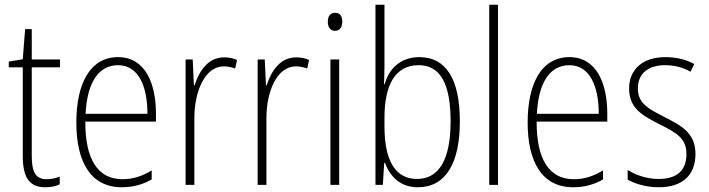

<svg xmlns="http://www.w3.org/2000/svg" viewBox="-20 -780 2992 810"><path d="M177 -24C128 -24 114 -57 114 -124V-496H233V-529H114V-657H86L76 -530L17 -520V-496H76V-124C76 -36 100 10 171 10C197 10 216 5 232 -2V-35C218 -29 198 -24 177 -24Z M478 -539C360 -539 302 -427 302 -263C302 -98 362 10 494 10C543 10 583 -2 620 -23V-61C576 -35 540 -24 496 -24C392 -24 339 -110 340 -267H638V-300C638 -428 593 -539 478 -539ZM478 -505C565 -505 602 -415 602 -300H341C348 -437 399 -505 478 -505Z M925 -538C856 -538 819 -477 801 -420H798L793 -529H763V0H800V-283C800 -393 844 -500 924 -500C942 -500 959 -496 972 -491L980 -527C963 -535 944 -538 925 -538Z M1229 -538C1160 -538 1123 -477 1105 -420H1102L1097 -529H1067V0H1104V-283C1104 -393 1148 -500 1228 -500C1246 -500 1263 -496 1276 -491L1284 -527C1267 -535 1248 -538 1229 -538Z M1394 -726C1371 -726 1363 -709 1363 -688C1363 -667 1373 -650 1393 -650C1414 -650 1424 -666 1424 -689C1424 -709 1416 -726 1394 -726ZM1411 -529H1374V0H1411Z M1602 -506V-760H1564V0H1595L1601 -93H1604C1627 -32 1671 10 1743 10C1860 10 1920 -91 1920 -268C1920 -446 1862 -539 1749 -539C1673 -539 1621 -493 1603 -425H1600C1601 -448 1602 -480 1602 -506ZM1746 -505C1839 -505 1881 -424 1881 -268C1881 -105 1831 -25 1739 -25C1652 -25 1602 -96 1602 -247V-283C1602 -418 1645 -505 1746 -505Z M2081 0V-760H2044V0Z M2382 -539C2264 -539 2206 -427 2206 -263C2206 -98 2266 10 2398 10C2447 10 2487 -2 2524 -23V-61C2480 -35 2444 -24 2400 -24C2296 -24 2243 -110 2244 -267H2542V-300C2542 -428 2497 -539 2382 -539ZM2382 -505C2469 -505 2506 -415 2506 -300H2245C2252 -437 2303 -505 2382 -505Z M2914 -130C2914 -220 2855 -249 2782 -287C2711 -323 2671 -346 2671 -407C2671 -471 2716 -505 2786 -505C2824 -505 2865 -495 2893 -477L2909 -510C2876 -528 2834 -539 2787 -539C2688 -539 2634 -484 2634 -407C2634 -323 2690 -292 2766 -254C2835 -219 2876 -196 2876 -130C2876 -64 2839 -25 2759 -25C2711 -25 2664 -40 2628 -63V-22C2657 -6 2703 10 2759 10C2862 10 2914 -44 2914 -130Z"/></svg>

Font: Noto Sans Gujarati Condensed ExtraLight
Style: Regular
Weight: 200
Width: 3
Designer: Jelle Bosma - Monotype Design Team, Universal Thirst
Foundry: Monotype Imaging Inc.
Version: Version 2.106